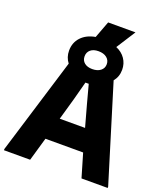

<svg xmlns="http://www.w3.org/2000/svg" viewBox="-181 -1135 1077 1254"><g transform="rotate(20 357.5 -508.5)"><path d="M-3 -9 201 -676Q174 -711 174 -757Q174 -813 209.5 -851Q245 -889 307 -900L351 -1017H541L456 -884Q497 -867 520 -833.5Q543 -800 543 -757Q543 -709 514 -674L718 -9V0H536L488 -163H226L179 0H-3ZM357 -695Q393 -695 414.5 -712Q436 -729 436 -757Q436 -785 414.5 -802Q393 -819 357 -819Q322 -819 302 -802Q282 -785 282 -757Q282 -728 302.5 -711.5Q323 -695 357 -695ZM445 -318 403 -470 369 -597H346L312 -469L269 -318Z"/></g></svg>

Font: Encode Sans Narrow
Style: ExtraBold
Weight: 800
Designer: Pablo Impallari, Andres Torresi
Foundry: Pablo Impallari, Andres Torresi
Version: Version 1.000; ttfautohint (v1.00) -l 8 -r 50 -G 200 -x 14 -